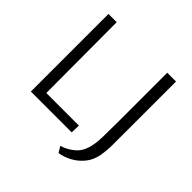

<svg xmlns="http://www.w3.org/2000/svg" viewBox="-223 -940 1300 1300"><g transform="rotate(45 426.5 -290.5)"><path d="M94 0V-743H173L175 -67H487L485 0ZM521 162 495 119Q541 106 582.8 72.8Q624.5 39.5 640 -15Q653.5 -58.5 655.2 -126.2Q657 -194 657 -271V-743H741V-262Q741 -197.5 740.8 -139.2Q740.5 -81 732 -32Q721 27.5 686.8 68.5Q652.5 109.5 608 132.8Q563.5 156 521 162Z"/></g></svg>

Font: Merriweather Sans Light
Style: Regular
Weight: 300
Designer: Eben Sorkin
Foundry: Eben Sorkin
Version: Version 2.001; ttfautohint (v1.8.3)